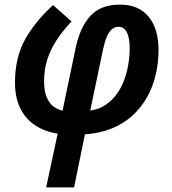

<svg xmlns="http://www.w3.org/2000/svg" viewBox="-20 -572 746 832"><path d="M230 7Q176 -1 134 -28Q92 -55 68.5 -101.5Q45 -148 45 -214Q45 -322 88 -400Q131 -478 210 -550L290 -479Q252 -439 225.5 -398.5Q199 -358 185 -314.5Q171 -271 171 -221Q171 -180 181.5 -153Q192 -126 210 -112Q228 -98 251 -92L308 -365Q327 -455 372 -503.5Q417 -552 500 -552Q581 -552 624 -499.5Q667 -447 667 -356Q667 -298 654 -245Q641 -192 615 -147Q589 -102 550.5 -68Q512 -34 461 -14Q410 6 348 10L301 240H180ZM371 -93Q408 -98 436 -116.5Q464 -135 484.5 -162.5Q505 -190 517.5 -223.5Q530 -257 536 -293Q542 -329 542 -364Q542 -409 529.5 -432.5Q517 -456 494 -456Q470 -456 454 -433.5Q438 -411 427 -360Z"/></svg>

Font: Noto Sans Display SemiBold
Style: Italic
Weight: 600
Italic angle: -12°
Designer: Monotype Design Team
Foundry: Monotype Imaging Inc.
Version: Version 2.003